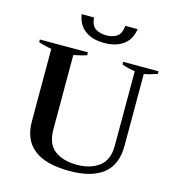

<svg xmlns="http://www.w3.org/2000/svg" viewBox="-130 -1021 1051 1142"><g transform="rotate(15 395.5 -450.0)"><path d="M231 -910H307Q312 -860 338.5 -843Q365 -826 404 -826Q443 -826 469 -843Q495 -860 500 -910H576Q566 -845 521 -812Q476 -779 404 -779Q332 -779 286.5 -812Q241 -845 231 -910ZM110 -218V-663Q59 -673 30 -684V-700H326V-682Q302 -674 246 -662V-205Q246 -114 298 -75.5Q350 -37 435 -37Q518 -37 571 -77Q624 -117 624 -205V-664Q581 -670 543 -684V-700H761V-684Q706 -665 680 -662V-218Q680 -104 609.5 -47Q539 10 401 10Q110 10 110 -218Z"/></g></svg>

Font: Trirong SemiBold
Style: Regular
Weight: 600
Designer: Katatrad Team
Foundry: CadsonDemak
Version: Version 1.001